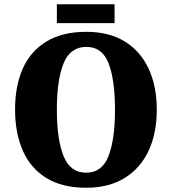

<svg xmlns="http://www.w3.org/2000/svg" viewBox="-20 -875 810 905"><path d="M386 10Q273 10 198.5 -36Q124 -82 87.5 -165Q51 -248 51 -359Q51 -470 87.5 -552Q124 -634 199 -679.5Q274 -725 387 -725Q494 -725 568 -679.5Q642 -634 680.5 -551.5Q719 -469 719 -358Q719 -247 680.5 -164.5Q642 -82 567.5 -36Q493 10 386 10ZM386 -61Q461 -61 491.5 -139.5Q522 -218 522 -358Q522 -498 492 -576Q462 -654 387 -654Q311 -654 279.5 -576Q248 -498 248 -358Q248 -218 279.5 -139.5Q311 -61 386 -61ZM248 -766V-855H520V-766Z"/></svg>

Font: Noto Serif Lao SemiCondensed Black
Style: Regular
Weight: 900
Width: 4
Designer: Monotype Design Team
Foundry: Monotype Imaging Inc.
Version: Version 2.003; ttfautohint (v1.8.4.7-5d5b)